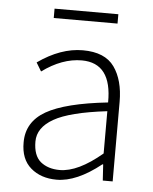

<svg xmlns="http://www.w3.org/2000/svg" viewBox="-49 -684 589 738"><g transform="rotate(5 245.5 -315.0)"><path d="M131.8 -606V-642.1H377.9V-606ZM205.1 -25.9Q275.9 -25.9 368.2 -104V-267.1Q224.1 -250 163.6 -215.3Q103 -180.7 103 -127Q103 -73.2 131.3 -49.3Q160.2 -25.9 205.1 -25.9ZM196.8 12.2Q135.7 12.2 96.7 -21.5Q57.6 -55.2 58.1 -120.1Q58.1 -199.2 131.3 -241.2Q205.1 -283.2 368.2 -300.8Q370.1 -452.6 253.9 -453.1Q177.7 -453.1 101.1 -397L81.1 -430.2Q168.9 -492.2 254.4 -492.2Q339.8 -492.2 376 -441.4Q412.1 -390.6 412.1 -307.1V0H374L370.1 -62H367.2Q273.9 12.2 196.8 12.2Z"/></g></svg>

Font: SourceSansPro-Light
Style: Regular
Weight: 300
Designer: Paul D. Hunt
Foundry: Adobe Systems Incorporated
Version: Version 2.020;PS 2.0;hotconv 1.0.86;makeotf.lib2.5.63406